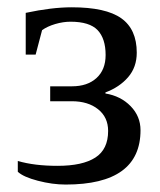

<svg xmlns="http://www.w3.org/2000/svg" viewBox="-20 -491 435 521"><path d="M266.1 -237.3Q307.6 -230.5 334.5 -202.9Q361.3 -175.3 361.3 -137.7Q361.3 9.8 158.2 9.8Q122.1 9.8 82.8 -0.5Q43.5 -10.7 28.3 -24.9V-54.2Q73.2 -41 136.2 -41Q204.1 -41 238.8 -63.5Q273.4 -85.9 273.4 -135.7Q273.4 -172.9 246.1 -194.6Q218.8 -216.3 174.8 -216.3H116.2V-256.8H175.3Q217.3 -256.8 241.9 -279.3Q266.6 -301.8 266.6 -341.8Q266.6 -386.2 244.9 -409.2Q223.1 -432.1 171.4 -432.1Q151.4 -432.1 129.9 -425.8Q108.4 -419.4 94.2 -409.2L76.7 -342.8H49.8V-456.1Q120.6 -471.2 174.8 -471.2Q267.1 -471.2 309.1 -441.4Q351.1 -411.6 351.1 -348.1Q351.1 -308.6 327.6 -281.5Q304.2 -254.4 266.1 -240.2Z"/></svg>

Font: Liberation Serif
Style: Regular
Weight: 400
Designer: Steve Matteson
Foundry: Ascender Corporation
Version: Version 2.1.5